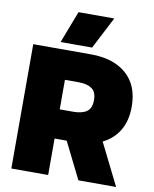

<svg xmlns="http://www.w3.org/2000/svg" viewBox="-98 -990 853 1063"><g transform="rotate(10 328.5 -458.5)"><path d="M256 -917H457L364 -737H187ZM40 -699H365Q491 -699 564 -635.5Q637 -572 637 -452Q637 -374 604.5 -319Q572 -264 512 -235L629 0H417L315 -205H247V0H40ZM324 -369Q372 -369 398.5 -387.5Q425 -406 425 -452Q425 -498 398.5 -516.5Q372 -535 324 -535H247V-369Z"/></g></svg>

Font: Prompt ExtraBold
Style: Regular
Weight: 800
Designer: Katatrad Team
Foundry: CadsonDemak
Version: Version 1.001